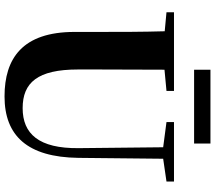

<svg xmlns="http://www.w3.org/2000/svg" viewBox="-72 -880 972 869"><g transform="rotate(90 414.5 -446.0)"><path d="M296 -838H630V-912H296ZM533 -713 647 -698 651 -316C653 -135 586 -62 470 -62C355 -62 295 -129 295 -312V-406L296 -704L392 -713V-747H36V-713L122 -705C125 -605 125 -504 125 -406V-297C125 -61 245 20 417 20C595 20 692 -84 695 -314L699 -698L802 -713V-747H533Z"/></g></svg>

Font: Source Han Serif KR Heavy
Style: Regular
Weight: 900
Designer: Ryoko NISHIZUKA 西塚涼子 (kana & ideographs); Frank Grießhammer (Latin, Greek & Cyrillic); Wenlong ZHANG 张文龙 (bopomofo); San
Foundry: Adobe
Version: Version 2.001;hotconv 1.1.0;makeotfexe 2.6.0